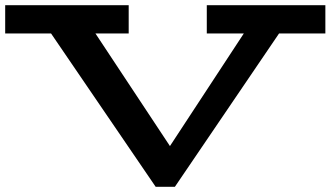

<svg xmlns="http://www.w3.org/2000/svg" viewBox="-29 -706 1274 740"><path d="M467 -686V-577H-9V-686ZM1225 -686V-577H768V-686ZM571 14 105 -669H278L626 -143L971 -669H1109L645 14Z"/></svg>

Font: BioRhyme Expanded SemiBold
Style: Regular
Weight: 600
Width: 7
Designer: Aoife Mooney
Foundry: Aoife Mooney Type
Version: Version 1.600;gftools[0.9.33]